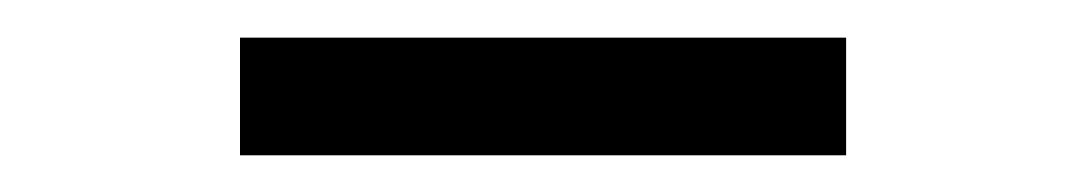

<svg xmlns="http://www.w3.org/2000/svg" viewBox="-20 -341 578 102"><path d="M429.5 -258.5V-321H107.5V-258.5Z"/></svg>

Font: Spartan
Style: Regular
Weight: 400
Designer: Matt Bailey, Mirko Velimirovic
Foundry: Matt Bailey
Version: Version 1.003